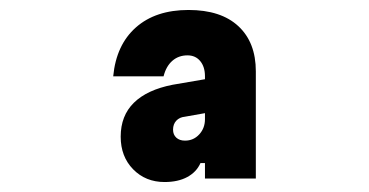

<svg xmlns="http://www.w3.org/2000/svg" viewBox="-20 -838 740 385"><path d="M310 -473Q272 -473 247 -498.5Q222 -524 222 -564Q222 -606 248.5 -632Q275 -658 326 -668L396 -680V-612L351 -604Q340 -603 333.5 -596Q327 -589 327 -578Q327 -568 333.5 -562Q340 -556 351 -556Q368 -556 379.5 -568.5Q391 -581 391 -599V-685Q391 -704 381.5 -715.5Q372 -727 356 -727Q338 -727 325.5 -716Q313 -705 308 -685H207Q213 -748 252.5 -783Q292 -818 358 -818Q423 -818 458 -785.5Q493 -753 493 -695V-480H391V-511H382Q374 -493 355.5 -483Q337 -473 310 -473Z"/></svg>

Font: Martian Mono SemiExpanded SemiBold
Style: Regular
Weight: 600
Monospace: yes
Version: Version 0.930